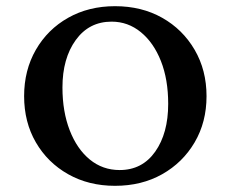

<svg xmlns="http://www.w3.org/2000/svg" viewBox="-20 -591 746 621"><path d="M352 10Q267 10 200.5 -27.5Q134 -65 96 -130.5Q58 -196 58 -280Q58 -364 96 -430Q134 -496 200.5 -533.5Q267 -571 352 -571Q438 -571 504.5 -533.5Q571 -496 609.5 -430Q648 -364 648 -280Q648 -196 609.5 -130.5Q571 -65 504.5 -27.5Q438 10 352 10ZM367 -41Q440 -41 482 -100.5Q524 -160 524 -255Q524 -334 500.5 -393.5Q477 -453 435.5 -487Q394 -521 341 -521Q268 -521 225 -461.5Q182 -402 182 -308Q182 -230 205.5 -169.5Q229 -109 270.5 -75Q312 -41 367 -41Z"/></svg>

Font: Spectral SC SemiBold
Style: Regular
Weight: 600
Designer: Jean-Baptiste Levee
Foundry: Production Type
Version: Version 2.001